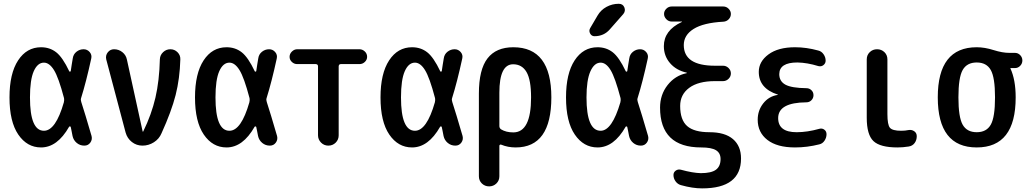

<svg xmlns="http://www.w3.org/2000/svg" viewBox="-20 -785 5540 1035"><path d="M216.8 -447.3Q182.6 -447.3 162.1 -401.4Q141.6 -355.5 141.6 -259.8Q141.6 -80.1 216.8 -80.1Q280.3 -80.1 324.2 -233.4Q327.1 -246.1 325.2 -255.9Q295.9 -367.2 271 -407.2Q246.1 -447.3 216.8 -447.3ZM201.2 9.8Q126 9.8 78.6 -59.6Q31.2 -128.9 31.2 -259.8Q31.2 -388.7 77.6 -459.5Q124 -530.3 201.2 -530.3Q248 -530.3 282.7 -503.4Q317.4 -476.6 353.5 -400.4Q357.4 -396.5 361.3 -401.4Q363.3 -413.1 366.7 -437Q370.1 -460.9 372.1 -469.7Q375 -492.2 392.1 -505.9Q409.2 -519.5 430.7 -519.5Q450.2 -519.5 463.4 -504.4Q476.6 -489.3 471.7 -468.8Q444.3 -342.8 417 -255.9Q414.1 -247.1 418 -235.4Q437.5 -175.8 473.6 -51.8Q478.5 -32.2 466.8 -16.1Q455.1 0 434.6 0Q411.1 0 393.6 -14.6Q376 -29.3 371.1 -51.8Q369.1 -61.5 365.7 -79.6Q362.3 -97.7 361.3 -100.6Q360.4 -103.5 356.9 -103.5Q353.5 -103.5 352.5 -101.6Q289.1 9.8 201.2 9.8Z M657.2 -70.3 552.7 -464.8Q547.9 -486.3 561 -502.9Q574.2 -519.5 594.7 -519.5Q620.1 -519.5 639.6 -503.9Q659.2 -488.3 664.1 -463.9L749 -76.2Q749 -75.2 750 -75.2Q752 -75.2 752 -76.2Q796.9 -168 817.9 -258.8Q838.9 -349.6 841.8 -465.8Q842.8 -488.3 859.4 -503.9Q876 -519.5 898.4 -519.5Q920.9 -519.5 937 -503.4Q953.1 -487.3 952.1 -464.8Q949.2 -361.3 926.8 -272.9Q904.3 -184.6 850.6 -66.4Q837.9 -36.1 809.6 -18.1Q781.2 0 748 0Q715.8 0 690.9 -19.5Q666 -39.1 657.2 -70.3Z M1216.8 -447.3Q1182.6 -447.3 1162.1 -401.4Q1141.6 -355.5 1141.6 -259.8Q1141.6 -80.1 1216.8 -80.1Q1280.3 -80.1 1324.2 -233.4Q1327.1 -246.1 1325.2 -255.9Q1295.9 -367.2 1271 -407.2Q1246.1 -447.3 1216.8 -447.3ZM1201.2 9.8Q1126 9.8 1078.6 -59.6Q1031.2 -128.9 1031.2 -259.8Q1031.2 -388.7 1077.6 -459.5Q1124 -530.3 1201.2 -530.3Q1248 -530.3 1282.7 -503.4Q1317.4 -476.6 1353.5 -400.4Q1357.4 -396.5 1361.3 -401.4Q1363.3 -413.1 1366.7 -437Q1370.1 -460.9 1372.1 -469.7Q1375 -492.2 1392.1 -505.9Q1409.2 -519.5 1430.7 -519.5Q1450.2 -519.5 1463.4 -504.4Q1476.6 -489.3 1471.7 -468.8Q1444.3 -342.8 1417 -255.9Q1414.1 -247.1 1418 -235.4Q1437.5 -175.8 1473.6 -51.8Q1478.5 -32.2 1466.8 -16.1Q1455.1 0 1434.6 0Q1411.1 0 1393.6 -14.6Q1376 -29.3 1371.1 -51.8Q1369.1 -61.5 1365.7 -79.6Q1362.3 -97.7 1361.3 -100.6Q1360.4 -103.5 1356.9 -103.5Q1353.5 -103.5 1352.5 -101.6Q1289.1 9.8 1201.2 9.8Z M1582 -439.5Q1565.4 -439.5 1553.2 -451.2Q1541 -462.9 1541 -478.5Q1541 -495.1 1553.7 -507.3Q1566.4 -519.5 1582 -519.5H1918Q1933.6 -519.5 1946.3 -507.8Q1959 -496.1 1959 -478.5Q1959 -462.9 1946.8 -451.2Q1934.6 -439.5 1918 -439.5H1817.4Q1806.6 -439.5 1805.7 -427.7V-55.7Q1805.7 -32.2 1789.6 -16.1Q1773.4 0 1750 0Q1726.6 0 1710.4 -16.6Q1694.3 -33.2 1694.3 -55.7V-427.7Q1694.3 -438.5 1682.6 -439.5Z M2216.8 -447.3Q2182.6 -447.3 2162.1 -401.4Q2141.6 -355.5 2141.6 -259.8Q2141.6 -80.1 2216.8 -80.1Q2280.3 -80.1 2324.2 -233.4Q2327.1 -246.1 2325.2 -255.9Q2295.9 -367.2 2271 -407.2Q2246.1 -447.3 2216.8 -447.3ZM2201.2 9.8Q2126 9.8 2078.6 -59.6Q2031.2 -128.9 2031.2 -259.8Q2031.2 -388.7 2077.6 -459.5Q2124 -530.3 2201.2 -530.3Q2248 -530.3 2282.7 -503.4Q2317.4 -476.6 2353.5 -400.4Q2357.4 -396.5 2361.3 -401.4Q2363.3 -413.1 2366.7 -437Q2370.1 -460.9 2372.1 -469.7Q2375 -492.2 2392.1 -505.9Q2409.2 -519.5 2430.7 -519.5Q2450.2 -519.5 2463.4 -504.4Q2476.6 -489.3 2471.7 -468.8Q2444.3 -342.8 2417 -255.9Q2414.1 -247.1 2418 -235.4Q2437.5 -175.8 2473.6 -51.8Q2478.5 -32.2 2466.8 -16.1Q2455.1 0 2434.6 0Q2411.1 0 2393.6 -14.6Q2376 -29.3 2371.1 -51.8Q2369.1 -61.5 2365.7 -79.6Q2362.3 -97.7 2361.3 -100.6Q2360.4 -103.5 2356.9 -103.5Q2353.5 -103.5 2352.5 -101.6Q2289.1 9.8 2201.2 9.8Z M2671.9 -285.2V-105.5Q2671.9 -94.7 2680.7 -87.9Q2708 -71.3 2747.1 -71.3Q2842.8 -71.3 2842.8 -259.8Q2842.8 -354.5 2818.4 -396.5Q2793.9 -438.5 2746.1 -438.5Q2671.9 -438.5 2671.9 -285.2ZM2561.5 165V-280.3Q2561.5 -410.2 2607.9 -470.2Q2654.3 -530.3 2747.1 -530.3Q2952.1 -530.3 2952.1 -260.3Q2952.1 9.8 2759.8 9.8Q2717.8 9.8 2682.6 -4.9Q2678.7 -6.8 2675.3 -4.9Q2671.9 -2.9 2671.9 1V165Q2671.9 188.5 2655.8 204.1Q2639.6 219.7 2616.7 219.7Q2593.8 219.7 2577.6 204.1Q2561.5 188.5 2561.5 165Z M3201.2 -701.2Q3218.8 -731.4 3249.5 -748Q3280.3 -764.6 3315.4 -764.6Q3337.9 -764.6 3345.7 -745.1Q3353.5 -725.6 3339.8 -709L3267.6 -627Q3235.4 -589.8 3184.6 -589.8Q3168.9 -589.8 3161.1 -604.5Q3153.3 -619.1 3161.1 -632.8ZM3217.8 -447.3Q3183.6 -447.3 3162.6 -400.4Q3141.6 -353.5 3141.6 -259.8Q3141.6 -80.1 3217.8 -80.1Q3279.3 -80.1 3324.2 -233.4Q3327.1 -246.1 3325.2 -255.9Q3295.9 -367.2 3271.5 -407.2Q3247.1 -447.3 3217.8 -447.3ZM3201.2 9.8Q3126 9.8 3078.6 -59.6Q3031.2 -128.9 3031.2 -259.8Q3031.2 -388.7 3077.6 -459.5Q3124 -530.3 3201.2 -530.3Q3248 -530.3 3282.7 -503.4Q3317.4 -476.6 3353.5 -400.4Q3357.4 -396.5 3361.3 -401.4Q3363.3 -413.1 3366.7 -437Q3370.1 -460.9 3372.1 -469.7Q3375 -492.2 3392.1 -505.9Q3409.2 -519.5 3430.7 -519.5Q3450.2 -519.5 3463.4 -504.4Q3476.6 -489.3 3471.7 -468.8Q3444.3 -342.8 3417 -255.9Q3414.1 -247.1 3418 -235.4Q3437.5 -175.8 3473.6 -51.8Q3478.5 -32.2 3466.8 -16.1Q3455.1 0 3434.6 0Q3411.1 0 3393.6 -14.6Q3376 -29.3 3371.1 -51.8Q3369.1 -61.5 3365.7 -79.6Q3362.3 -97.7 3361.3 -100.6Q3360.4 -103.5 3356.9 -103.5Q3353.5 -103.5 3352.5 -101.6Q3289.1 9.8 3201.2 9.8Z M3759.8 9.8Q3538.1 9.8 3538.1 -205.1Q3538.1 -274.4 3578.6 -326.2Q3619.1 -377.9 3681.6 -390.6Q3682.6 -390.6 3682.6 -391.6Q3682.6 -393.6 3680.7 -393.6Q3625 -406.2 3591.8 -444.8Q3558.6 -483.4 3558.6 -536.1Q3558.6 -621.1 3654.3 -666Q3656.2 -666 3656.2 -668Q3656.2 -668.9 3655.3 -668.9H3600.6Q3584 -668.9 3571.8 -681.6Q3559.6 -694.3 3559.6 -710Q3559.6 -725.6 3571.8 -737.8Q3584 -750 3600.6 -750H3878.9Q3895.5 -750 3907.7 -737.8Q3919.9 -725.6 3919.9 -710Q3919.9 -693.4 3908.2 -681.2Q3896.5 -668.9 3878.9 -668Q3771.5 -662.1 3718.8 -628.9Q3666 -595.7 3666 -542Q3666 -430.7 3834 -430.7H3877.9Q3894.5 -430.7 3907.2 -418.5Q3919.9 -406.2 3919.9 -389.2Q3919.9 -372.1 3907.2 -359.9Q3894.5 -347.7 3877.9 -347.7H3834Q3744.1 -347.7 3695.3 -311.5Q3646.5 -275.4 3646.5 -213.9Q3646.5 -138.7 3684.1 -105.5Q3721.7 -72.3 3804.7 -72.3Q3887.7 -72.3 3931.2 -35.2Q3974.6 2 3974.6 69.3Q3974.6 230.5 3764.6 230.5Q3712.9 230.5 3650.4 212.9Q3632.8 208 3621.6 192.4Q3610.4 176.8 3610.4 158.2Q3610.4 143.6 3622.6 134.8Q3634.8 126 3650.4 129.9Q3714.8 147.5 3757.8 148.4Q3814.5 148.4 3839.4 129.9Q3864.3 111.3 3864.3 72.3Q3864.3 40 3839.8 24.9Q3815.4 9.8 3759.8 9.8Z M4171.9 -273.4Q4173.8 -273.4 4173.8 -274.4Q4173.8 -275.4 4171.9 -275.4Q4070.3 -308.6 4070.3 -397.5Q4070.3 -453.1 4122.6 -491.7Q4174.8 -530.3 4265.6 -530.3Q4327.1 -530.3 4390.6 -512.7Q4408.2 -508.8 4419.4 -492.7Q4430.7 -476.6 4430.7 -458Q4430.7 -443.4 4418.9 -434.1Q4407.2 -424.8 4391.6 -428.7Q4331.1 -447.3 4278.3 -448.2Q4181.6 -448.2 4180.7 -385.7Q4180.7 -346.7 4213.9 -328.6Q4247.1 -310.5 4327.1 -309.6Q4342.8 -309.6 4354 -298.8Q4365.2 -288.1 4365.2 -272Q4365.2 -255.9 4354 -244.6Q4342.8 -233.4 4327.1 -233.4Q4174.8 -232.4 4174.8 -148.4Q4174.8 -72.3 4274.4 -72.3Q4332 -72.3 4397.5 -90.8Q4412.1 -94.7 4423.8 -85.9Q4435.5 -77.1 4435.5 -61.5Q4435.5 -43 4424.8 -26.9Q4414.1 -10.7 4396.5 -6.8Q4331.1 9.8 4265.6 9.8Q4168.9 9.8 4116.7 -30.8Q4064.5 -71.3 4064.5 -139.6Q4064.5 -189.5 4094.2 -227.5Q4124 -265.6 4171.9 -273.4Z M4818.4 9.8Q4724.6 9.8 4688.5 -24.4Q4652.3 -58.6 4652.3 -150.4V-464.8Q4652.3 -488.3 4668.5 -503.9Q4684.6 -519.5 4708 -519.5Q4731.4 -519.5 4747.6 -503.9Q4763.7 -488.3 4763.7 -464.8V-169.9Q4763.7 -112.3 4777.3 -96.2Q4791 -80.1 4837.9 -80.1Q4859.4 -80.1 4877.9 -84Q4894.5 -86.9 4908.2 -77.6Q4921.9 -68.4 4921.9 -50.8Q4921.9 -29.3 4910.2 -13.7Q4898.4 2 4877.9 4.9Q4846.7 9.8 4818.4 9.8Z M5320.8 -407.7Q5297.9 -448.2 5245.1 -448.2Q5192.4 -448.2 5169.4 -407.7Q5146.5 -367.2 5146.5 -260.3Q5146.5 -153.3 5169.4 -112.8Q5192.4 -72.3 5245.1 -72.3Q5297.9 -72.3 5320.8 -112.8Q5343.8 -153.3 5343.8 -260.3Q5343.8 -367.2 5320.8 -407.7ZM5245.1 -530.3Q5288.1 -530.3 5335.9 -515.1Q5383.8 -500 5420.9 -500H5451.2Q5467.8 -500 5479.5 -487.8Q5491.2 -475.6 5491.2 -459Q5491.2 -442.4 5479.5 -430.2Q5467.8 -418 5451.2 -418H5428.7H5426.8V-416Q5455.1 -354.5 5455.1 -259.8Q5455.1 9.8 5245.1 9.8Q5035.2 9.8 5035.2 -260.3Q5035.2 -530.3 5245.1 -530.3Z"/></svg>

Font: Rounded-X Mgen+ 1mn medium
Style: Regular
Weight: 500
Designer: [Source Han Sans]
Ryoko NISHIZUKA  (kana & ideographs); Paul D. Hunt (Latin, Greek & Cyrillic); Wenlong ZHANG  (bopomofo
Version: Version 1.059.20150602